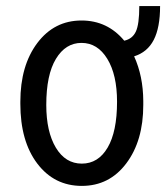

<svg xmlns="http://www.w3.org/2000/svg" viewBox="-20 -606 550 636"><path d="M133.3 -258.3Q133.3 -169.9 165 -116.9Q196.8 -64 251 -64Q305.2 -64 336.4 -116.9Q367.7 -169.9 367.7 -269Q367.7 -358.4 335.4 -411.1Q303.2 -463.9 250 -463.9Q197.3 -463.9 165.3 -411.1Q133.3 -358.4 133.3 -258.3ZM47.4 -269Q47.4 -388.7 103.5 -463.4Q159.7 -538.1 250 -538.1Q335.9 -538.1 391.6 -471.2Q418.5 -477.1 429.9 -501.2Q441.4 -525.4 441.4 -585.9H510.3Q510.3 -514.6 489.3 -473.9Q468.3 -433.1 424.3 -419.4Q454.1 -354 454.6 -271.5V-258.3Q454.6 -139.6 398.4 -64.9Q342.3 9.8 251 9.8Q159.7 9.8 103.5 -64.2Q47.4 -138.2 47.4 -262.2Z"/></svg>

Font: MAUL Condensed
Style: Condensed Regular
Weight: 400
Designer: MAUL
Version: Version 1.0; 2020; ttfautohint (v1.8.3)